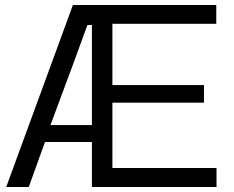

<svg xmlns="http://www.w3.org/2000/svg" viewBox="-20 -749 938 769"><path d="M4.9 0 272 -729H846.2V-653.8H430.2V-408.2H796.9V-337.9H430.2V-76.2H847.2V0H348.1V-180.2H160.2L95.2 0ZM182.1 -248H348.1V-648.9H330.1L272.9 -492.2Z"/></svg>

Font: Lumene Sans
Style: Regular
Weight: 400
Designer: Deni Anggara
Version: Version 1.003;Glyphs 3.1.2 (3151)